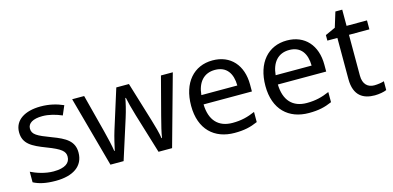

<svg xmlns="http://www.w3.org/2000/svg" viewBox="-64 -1028 2882 1408"><g transform="rotate(-15 1377.0 -324.5)"><path d="M434 -148C434 -234 375 -269 273 -307C170 -346 135 -364 135 -409C135 -449 174 -474 246 -474C298 -474 348 -459 393 -440L423 -510C373 -532 317 -546 252 -546C132 -546 51 -495 51 -404C51 -316 113 -284 217 -244C322 -204 349 -180 349 -140C349 -92 311 -61 222 -61C159 -61 94 -83 52 -104V-24C93 -2 145 10 220 10C351 10 434 -44 434 -148Z M910 -303 1002 -1H1105L1254 -537H1164L1089 -251C1073 -190 1057 -125 1053 -92H1049C1044 -130 1027 -189 1013 -235L921 -537H825L730 -235C716 -191 701 -124 694 -91H690C685 -129 670 -193 655 -251L581 -537H490L637 -1H737L833 -302C851 -358 864 -415 869 -445H873C879 -415 893 -358 910 -303Z M1557 -546C1415 -546 1320 -440 1320 -264C1320 -85 1425 10 1578 10C1651 10 1699 -1 1754 -25V-102C1698 -78 1650 -65 1582 -65C1475 -65 1414 -130 1411 -251H1778V-304C1778 -450 1694 -546 1557 -546ZM1556 -474C1645 -474 1685 -412 1686 -321H1413C1422 -417 1472 -474 1556 -474Z M2121 -546C1979 -546 1884 -440 1884 -264C1884 -85 1989 10 2142 10C2215 10 2263 -1 2318 -25V-102C2262 -78 2214 -65 2146 -65C2039 -65 1978 -130 1975 -251H2342V-304C2342 -450 2258 -546 2121 -546ZM2120 -474C2209 -474 2249 -412 2250 -321H1977C1986 -417 2036 -474 2120 -474Z M2657 -62C2608 -62 2573 -93 2573 -158V-468H2728V-536H2573V-659H2521L2486 -545L2409 -510V-468H2485V-156C2485 -26 2558 10 2642 10C2674 10 2713 3 2732 -6V-73C2715 -67 2683 -62 2657 -62Z"/></g></svg>

Font: Noto Sans Cypriot
Style: Regular
Weight: 400
Designer: Monotype Design Team
Foundry: Monotype Imaging Inc.
Version: Version 2.002